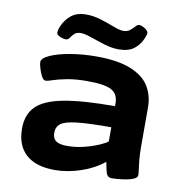

<svg xmlns="http://www.w3.org/2000/svg" viewBox="-80 -785 826 869"><g transform="rotate(10 332.5 -351.0)"><path d="M228 8Q141 8 95.5 -33Q50 -74 50 -152Q50 -216 87.5 -253.5Q125 -291 212 -307.5Q299 -324 447 -324V-337Q447 -380 415.5 -397Q384 -414 304 -414Q251 -414 212 -406.5Q173 -399 149.5 -391Q126 -383 117 -383Q107 -383 98.5 -399Q90 -415 84.5 -434Q79 -453 79 -462Q79 -480 115 -496Q151 -512 207.5 -521.5Q264 -531 325 -531Q424 -531 483.5 -507Q543 -483 569 -441Q595 -399 595 -344V-174Q595 -130 597.5 -103.5Q600 -77 602.5 -61.5Q605 -46 605 -35Q605 -24 590.5 -17Q576 -10 555.5 -6.5Q535 -3 516.5 -1.5Q498 0 490 0Q471 0 465 -14.5Q459 -29 452 -69Q406 -32 345.5 -12Q285 8 228 8ZM264 -109Q303 -109 341 -118.5Q379 -128 408 -140.5Q437 -153 447 -162V-227Q344 -227 290 -221Q236 -215 216.5 -200Q197 -185 197 -158Q197 -132 213 -120.5Q229 -109 264 -109ZM174 -583Q170 -583 159.5 -585.5Q149 -588 140.5 -593.5Q132 -599 132 -607Q132 -615 134.5 -623Q137 -631 139 -636Q154 -670 180 -690Q206 -710 246 -710Q282 -710 316.5 -699Q351 -688 379.5 -677Q408 -666 424 -666Q443 -666 455 -676Q467 -686 475.5 -695.5Q484 -705 491 -705Q502 -705 518 -695Q534 -685 534 -674Q534 -670 531.5 -663.5Q529 -657 526 -649Q513 -618 487.5 -599Q462 -580 418 -580Q386 -580 350.5 -591Q315 -602 285 -612.5Q255 -623 238 -623Q218 -623 208 -613Q198 -603 191.5 -593Q185 -583 174 -583Z"/></g></svg>

Font: Asap Expanded
Style: Bold
Weight: 700
Width: 7
Designer: Pablo Cosgaya
Foundry: Omnibus-Type
Version: Version 3.001; ttfautohint (v1.8.4.7-5d5b)